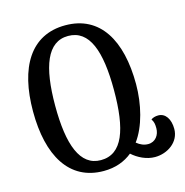

<svg xmlns="http://www.w3.org/2000/svg" viewBox="-108 -827 906 940"><g transform="rotate(-15 345.0 -357.0)"><path d="M631 -182C616 -182 602 -178 594 -171C604 -157 606 -144 606 -124C606 -90 585 -59 548 -59C527 -59 508 -67 490 -82C540 -149 566 -257 566 -358C566 -581 481 -726 305 -726C129 -726 44 -581 44 -359C44 -135 129 12 304 12C363 12 411 -6 449 -37C479 -10 521 11 564 11C627 11 690 -31 690 -98C690 -148 667 -182 631 -182ZM304 -43C199 -43 156 -159 156 -358C156 -556 199 -672 305 -672C413 -672 454 -556 454 -358C454 -159 414 -43 304 -43Z"/></g></svg>

Font: Noto Serif Georgian ExtraCondensed Medium
Style: Regular
Weight: 500
Width: 2
Designer: Monotype Design Team, Akaki Razmadze
Foundry: Google LLC
Version: Version 2.003